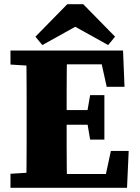

<svg xmlns="http://www.w3.org/2000/svg" viewBox="-20 -896 669 916"><path d="M30 0V-67L160 -75H176V0ZM105 0Q106 -50 106.5 -99.5Q107 -149 107 -199Q107 -249 107 -299V-356Q107 -406 107 -455.5Q107 -505 106.5 -555Q106 -605 105 -655H300Q299 -606 298.5 -556Q298 -506 298 -456Q298 -406 298 -356V-300Q298 -250 298 -200Q298 -150 298.5 -100Q299 -50 300 0ZM214 0V-66H515L477 -27L509 -176H594L586 0ZM201 -301V-371H431V-301ZM410 -230 394 -325V-350L410 -442H478V-230ZM30 -588V-655H176V-580H160ZM489 -482 457 -627 498 -589H214V-655H567L574 -482ZM377 -876 529 -721 496 -681 291 -795H387L182 -681L149 -721L301 -876Z"/></svg>

Font: Source Serif 4 ExtraBold
Style: Regular
Weight: 800
Designer: Frank Grießhammer
Foundry: Adobe Systems Incorporated
Version: Version 4.004;hotconv 1.0.116;makeotfexe 2.5.65601